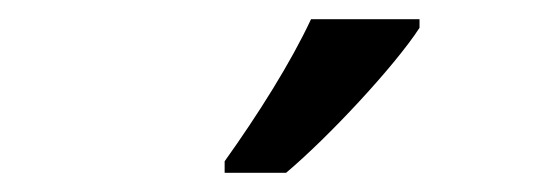

<svg xmlns="http://www.w3.org/2000/svg" viewBox="-20 -786 570 200"><path d="M214 -618V-606H278C322 -643 391 -717 417 -757V-766H304C283 -721 249 -667 214 -618Z"/></svg>

Font: Noto Sans Mono Condensed Medium
Style: Regular
Weight: 500
Width: 3
Designer: Monotype Design Team
Foundry: Monotype Imaging Inc.
Version: Version 2.014